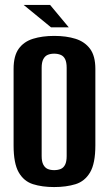

<svg xmlns="http://www.w3.org/2000/svg" viewBox="-20 -745 441 777"><path d="M198.9 12Q150.4 12 113.4 0.3Q76.4 -11.5 55.7 -47.6Q35 -83.8 35 -156.1V-466.3Q35 -518.8 55.7 -547.7Q76.4 -576.5 113.7 -588.1Q151 -599.7 199.5 -599.7Q248.4 -599.7 285.7 -588Q323 -576.2 344.5 -547.4Q365.9 -518.5 365.9 -466.3V-156.8Q365.9 -83.5 344.5 -47.3Q323 -11.1 285.6 0.4Q248.1 12 198.9 12ZM199.2 -56.5Q214.1 -56.5 225.7 -61.2Q237.2 -66 243.5 -78.6Q249.8 -91.1 249.8 -113.5V-470.8Q249.8 -493.1 243.5 -505.7Q237.2 -518.3 225.5 -523Q213.8 -527.8 199.2 -527.8Q184.3 -527.8 173.1 -523Q162 -518.3 155.3 -505.7Q148.6 -493.1 148.6 -470.8V-113.5Q148.6 -91.1 155.3 -78.6Q162 -66 173.1 -61.2Q184.3 -56.5 199.2 -56.5ZM186.5 -634.4 75.8 -725H182.8L258.3 -634.4Z"/></svg>

Font: Alumni Sans SC Thin
Style: Regular
Weight: 100
Designer: Robert E. Leuschke
Foundry: Robert E. Leuschke
Version: Version 1.018